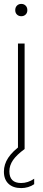

<svg xmlns="http://www.w3.org/2000/svg" viewBox="-20 -763 218 983"><path d="M72 0V-540H106V0ZM89 -680Q75.5 -680 66.8 -688.5Q58 -697 58 -711Q58 -725.5 66.8 -734.2Q75.5 -743 89 -743Q102.5 -743 111.2 -734.2Q120 -725.5 120 -711Q120 -697 111.2 -688.5Q102.5 -680 89 -680ZM89 200Q47 200 23.5 177.8Q0 155.5 0 116Q0 78.5 22 45Q44 11.5 92 -23L106 0Q65 30 46.5 57Q28 84 28 114Q28 174 88 174Q123.5 174 155 152V180Q141.5 189.5 124 194.8Q106.5 200 89 200Z"/></svg>

Font: Encode Sans Condensed Condensed Thin
Style: Regular
Weight: 100
Width: 3
Designer: Multiple Designers
Foundry: Impallari Type
Version: Version 3.000; ttfautohint (v1.8.3) -l 8 -r 50 -G 200 -x 14 